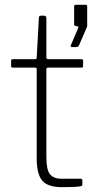

<svg xmlns="http://www.w3.org/2000/svg" viewBox="-20 -775 398 795"><path d="M179 -495Q172 -495 172 -488V-124Q172 -72 187 -53.5Q202 -35 234 -35H313Q321 -35 321 -28V-11Q321 -6 315 -4Q298 0 237 0Q178 0 155 -27Q132 -54 132 -119V-488Q132 -495 125 -495H32Q26 -495 26 -501V-524Q26 -530 32 -530H126Q132 -530 132 -537L141 -700Q141 -710 149 -710H163Q172 -710 172 -699V-537Q172 -530 179 -530H318Q324 -530 324 -524V-501Q324 -495 318 -495ZM273 -587 303 -657Q305 -662 304.5 -663.5Q304 -665 300 -666L295 -667Q290 -668 288.5 -669.5Q287 -671 287 -675V-748Q287 -755 293 -755H336Q341 -755 341 -749V-667L340 -663L307 -587Q304 -580 294 -580H278Q275 -580 273.5 -582.5Q272 -585 273 -587Z"/></svg>

Font: Libre Franklin Thin
Style: Regular
Weight: 250
Designer: Pablo Impallari, Rodrigo Fuenzalida
Foundry: Impallari Type
Version: Version 1.002; ttfautohint (v1.5)